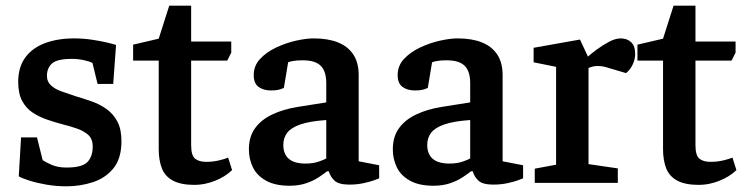

<svg xmlns="http://www.w3.org/2000/svg" viewBox="-20 -643 2633 675"><path d="M214 12Q177 12 142.5 6Q108 0 82 -8.5Q56 -17 46 -23L54 -160H110L130 -80Q140 -73 161.5 -63.5Q183 -54 214 -54Q269 -54 287.5 -73.5Q306 -93 306 -128Q306 -154 291 -168Q276 -182 252 -190.5Q228 -199 200 -206Q173 -213 145.5 -222.5Q118 -232 95 -247Q72 -262 58 -288Q44 -314 44 -355Q44 -407 69 -441Q94 -475 138.5 -491.5Q183 -508 240 -508Q272 -508 302.5 -503.5Q333 -499 356 -493.5Q379 -488 388 -485L378 -348H323L305 -422Q295 -427 275 -431.5Q255 -436 233 -436Q181 -436 163 -420Q145 -404 145 -376Q145 -356 159 -343Q173 -330 195.5 -322Q218 -314 245 -305Q272 -297 301 -287Q330 -277 354 -260Q378 -243 392.5 -216Q407 -189 407 -147Q407 -86 379 -51.5Q351 -17 306.5 -2.5Q262 12 214 12Z M664 7Q616 7 588 -8Q560 -23 549 -51.5Q538 -80 538 -119V-430H448V-486L538 -507L575 -623H652V-497H793V-458L779 -430H652V-133Q652 -96 666 -85Q680 -74 705 -74Q728 -74 749.5 -79Q771 -84 782 -89L796 -45Q771 -21 735 -7Q699 7 664 7Z M998 10Q947 10 915 -8Q883 -26 869 -55Q855 -84 855 -118Q855 -162 876.5 -192Q898 -222 937 -240.5Q976 -259 1026 -267L1127 -283V-352Q1127 -376 1119.5 -394Q1112 -412 1094 -421.5Q1076 -431 1044 -431Q1023 -431 1010 -428.5Q997 -426 993 -424L978 -334Q977 -333 965 -329Q953 -325 933 -325Q906 -325 889 -337.5Q872 -350 872 -379Q872 -412 894.5 -436Q917 -460 951 -476Q985 -492 1020.5 -500Q1056 -508 1083 -508Q1133 -508 1168 -494Q1203 -480 1222 -451.5Q1241 -423 1241 -379V-76L1313 -62V-16Q1311 -15 1296 -9.5Q1281 -4 1258 1Q1235 6 1208 6Q1171 6 1156 -8Q1141 -22 1136 -41H1130Q1119 -32 1100 -19.5Q1081 -7 1055.5 1.5Q1030 10 998 10ZM1054 -68Q1081 -68 1101 -75Q1121 -82 1127 -86V-221Q1069 -217 1036 -205.5Q1003 -194 989.5 -176Q976 -158 976 -134Q976 -68 1054 -68Z M1504 10Q1453 10 1421 -8Q1389 -26 1375 -55Q1361 -84 1361 -118Q1361 -162 1382.5 -192Q1404 -222 1443 -240.5Q1482 -259 1532 -267L1633 -283V-352Q1633 -376 1625.5 -394Q1618 -412 1600 -421.5Q1582 -431 1550 -431Q1529 -431 1516 -428.5Q1503 -426 1499 -424L1484 -334Q1483 -333 1471 -329Q1459 -325 1439 -325Q1412 -325 1395 -337.5Q1378 -350 1378 -379Q1378 -412 1400.5 -436Q1423 -460 1457 -476Q1491 -492 1526.5 -500Q1562 -508 1589 -508Q1639 -508 1674 -494Q1709 -480 1728 -451.5Q1747 -423 1747 -379V-76L1819 -62V-16Q1817 -15 1802 -9.5Q1787 -4 1764 1Q1741 6 1714 6Q1677 6 1662 -8Q1647 -22 1642 -41H1636Q1625 -32 1606 -19.5Q1587 -7 1561.5 1.5Q1536 10 1504 10ZM1560 -68Q1587 -68 1607 -75Q1627 -82 1633 -86V-221Q1575 -217 1542 -205.5Q1509 -194 1495.5 -176Q1482 -158 1482 -134Q1482 -68 1560 -68Z M1860 0V-50L1935 -64V-408L1856 -424V-475L2019 -504L2047 -444Q2058 -454 2077.5 -468.5Q2097 -483 2120 -495.5Q2143 -508 2162 -508Q2185 -508 2199 -494.5Q2213 -481 2213 -453Q2213 -435 2204.5 -416.5Q2196 -398 2181 -386L2120 -404Q2108 -408 2099 -409.5Q2090 -411 2082 -411Q2072 -411 2064 -409Q2056 -407 2049 -404V-66L2152 -51V0Z M2437 7Q2389 7 2361 -8Q2333 -23 2322 -51.5Q2311 -80 2311 -119V-430H2221V-486L2311 -507L2348 -623H2425V-497H2566V-458L2552 -430H2425V-133Q2425 -96 2439 -85Q2453 -74 2478 -74Q2501 -74 2522.5 -79Q2544 -84 2555 -89L2569 -45Q2544 -21 2508 -7Q2472 7 2437 7Z"/></svg>

Font: Faustina SemiBold
Style: Regular
Weight: 600
Designer: Alfonso Garcia
Foundry: http://www.omnibus-type.com
Version: Version 1.200